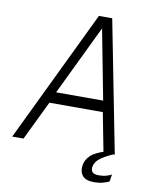

<svg xmlns="http://www.w3.org/2000/svg" viewBox="-95 -797 856 1037"><g transform="rotate(10 332.5 -278.5)"><path d="M14.5 0 362.5 -723H435.5L577 0H515L473.5 -215H180.5L76.5 0ZM206.5 -276.5H464.5L391 -659.5ZM492 166Q447.5 166 429 144.5Q410.5 123 415.5 88.5Q419.5 57 444 33Q468.5 9 527 -9L572.5 -1.5Q523 20 498.2 39.8Q473.5 59.5 469 86Q467 105.5 476.5 115.2Q486 125 511.5 125Q535 125 553.8 119.2Q572.5 113.5 581 108.5L574.5 147.5Q563 154 540.2 160Q517.5 166 492 166Z"/></g></svg>

Font: Public Sans Thin ExtraLight
Style: Italic
Weight: 250
Italic angle: -8°
Version: Version 2.001